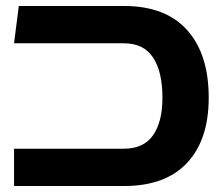

<svg xmlns="http://www.w3.org/2000/svg" viewBox="-20 -623 748 643"><path d="M27 0V-125H395Q461 -125 492.5 -170Q524 -215 524 -296Q524 -383 492.5 -430.5Q461 -478 395 -478H27L43 -603H395Q534 -603 606.5 -522.5Q679 -442 679 -296Q679 -155 606.5 -77.5Q534 0 395 0Z"/></svg>

Font: Noto Sans Hebrew Thin
Style: Bold
Weight: 700
Version: Version 3.001